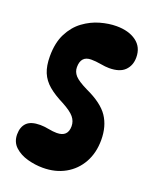

<svg xmlns="http://www.w3.org/2000/svg" viewBox="-139 -814 716 896"><g transform="rotate(20 219.0 -366.5)"><path d="M184 3Q146 3 108 -7.5Q70 -18 44.5 -41.5Q19 -65 19 -103Q19 -140 39.5 -160.5Q60 -181 106 -181Q125 -181 148.5 -176.5Q172 -172 190 -172Q245 -172 245 -225Q245 -250 228.5 -270Q212 -290 169 -313Q123 -336 94 -360.5Q65 -385 51.5 -417.5Q38 -450 38 -498Q38 -565 61.5 -611Q85 -657 122.5 -684.5Q160 -712 202.5 -724Q245 -736 283 -736Q344 -736 381.5 -708.5Q419 -681 419 -630Q419 -590 394 -565Q369 -540 316 -540Q298 -540 273 -544.5Q248 -549 225 -549Q174 -549 174 -493Q174 -470 190 -452Q206 -434 253 -411Q334 -374 365.5 -327Q397 -280 397 -212Q397 -148 370 -99.5Q343 -51 295 -24Q247 3 184 3Z"/></g></svg>

Font: DynaPuff Condensed Medium
Style: Regular
Weight: 500
Width: 3
Designer: Toshi Omagari, Jennifer Daniel
Foundry: Google Fonts
Version: Version 2.000; ttfautohint (v1.8.4.7-5d5b)